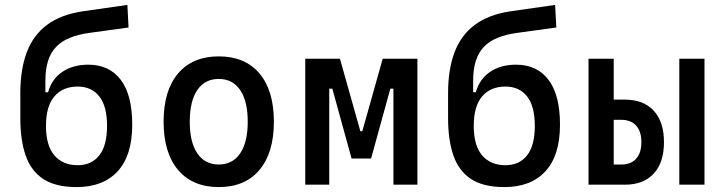

<svg xmlns="http://www.w3.org/2000/svg" viewBox="-20 -759 2970 789"><path d="M294.9 9.8Q208 9.8 157.5 -23.7Q106.9 -57.1 85.2 -120.6Q63.5 -184.1 63.5 -273.9V-377Q63.5 -473.6 90.1 -544.2Q116.7 -614.7 173.8 -657.2Q231 -699.7 322.3 -712.9L503.4 -738.8L508.3 -646L348.1 -624Q301.3 -617.7 266.8 -603.5Q232.4 -589.4 210.2 -565.9Q188 -542.5 177.2 -508.1Q166.5 -473.6 166.5 -426.8V-379.9H177.7Q192.4 -434.1 236.1 -463.6Q279.8 -493.2 342.8 -493.2Q428.7 -493.2 476.1 -431.2Q523.4 -369.1 523.4 -246.6Q523.4 -120.1 463.6 -55.2Q403.8 9.8 294.9 9.8ZM299.3 -80.1Q356 -80.1 387.9 -120.4Q419.9 -160.6 419.9 -241.7Q419.9 -322.8 387.9 -363Q356 -403.3 299.3 -403.3Q238.3 -403.3 203.6 -363Q168.9 -322.8 168.9 -241.7Q168.9 -160.6 203.6 -120.4Q238.3 -80.1 299.3 -80.1Z M878.9 9.8Q771.5 9.8 711.9 -60.5Q652.3 -130.9 652.3 -258.8Q652.3 -387.2 711.9 -457.3Q771.5 -527.3 878.9 -527.3Q986.8 -527.3 1046.1 -457.3Q1105.5 -387.2 1105.5 -258.8Q1105.5 -130.9 1046.1 -60.5Q986.8 9.8 878.9 9.8ZM878.9 -83Q936 -83 967 -128.9Q998 -174.8 998 -258.8Q998 -343.3 967 -388.9Q936 -434.6 878.9 -434.6Q821.8 -434.6 790.8 -388.9Q759.8 -343.3 759.8 -258.8Q759.8 -174.8 790.8 -128.9Q821.8 -83 878.9 -83Z M1448.2 -107.4 1462.9 -219.7H1468.8L1552.7 -517.6H1612.3V-394.5H1584L1504.9 -107.4ZM1234.4 0V-517.6H1333V0ZM1424.8 -107.4 1345.7 -394.5H1317.4V-517.6H1377L1460.9 -219.7H1464.8L1474.6 -107.4ZM1596.7 0V-517.6H1695.3V0Z M2052.7 9.8Q1965.8 9.8 1915.3 -23.7Q1864.7 -57.1 1843 -120.6Q1821.3 -184.1 1821.3 -273.9V-377Q1821.3 -473.6 1847.9 -544.2Q1874.5 -614.7 1931.6 -657.2Q1988.8 -699.7 2080.1 -712.9L2261.2 -738.8L2266.1 -646L2106 -624Q2059.1 -617.7 2024.7 -603.5Q1990.2 -589.4 1968 -565.9Q1945.8 -542.5 1935.1 -508.1Q1924.3 -473.6 1924.3 -426.8V-379.9H1935.5Q1950.2 -434.1 1993.9 -463.6Q2037.6 -493.2 2100.6 -493.2Q2186.5 -493.2 2233.9 -431.2Q2281.2 -369.1 2281.2 -246.6Q2281.2 -120.1 2221.4 -55.2Q2161.6 9.8 2052.7 9.8ZM2057.1 -80.1Q2113.8 -80.1 2145.8 -120.4Q2177.7 -160.6 2177.7 -241.7Q2177.7 -322.8 2145.8 -363Q2113.8 -403.3 2057.1 -403.3Q1996.1 -403.3 1961.4 -363Q1926.8 -322.8 1926.8 -241.7Q1926.8 -160.6 1961.4 -120.4Q1996.1 -80.1 2057.1 -80.1Z M2495.1 0V-83H2533.7Q2572.8 -83 2594.2 -106.9Q2615.7 -130.9 2615.7 -174.8Q2615.7 -218.8 2594.2 -242.7Q2572.8 -266.6 2533.7 -266.6H2485.4V-349.6H2547.4Q2624.5 -349.6 2666.5 -304Q2708.5 -258.3 2708.5 -174.8Q2708.5 -91.3 2666.5 -45.7Q2624.5 0 2547.4 0ZM2398.4 0V-517.6H2502V0ZM2771.5 0V-517.6H2875V0Z"/></svg>

Font: Cascadia Code
Style: Regular
Weight: 400
Designer: Aaron Bell
Foundry: Saja Typeworks
Version: Version 2404.023